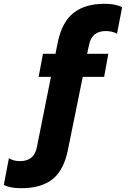

<svg xmlns="http://www.w3.org/2000/svg" viewBox="-130 -764 679 1014"><path d="M-110 213 -83 72Q-57 87 -25 87Q13 87 35.5 68.5Q58 50 65 12L139 -358H74L97 -480H163L175 -540Q197 -647 258 -695.5Q319 -744 422 -744Q480 -744 515 -726L488 -586Q463 -600 428 -600Q354 -600 340 -525L330 -480H442L420 -358H307L229 26Q208 133 148.5 181.5Q89 230 -18 230Q-76 230 -110 213Z"/></svg>

Font: Readiness ExtraBold
Style: Regular
Weight: 800
Designer: Katatrad Team
Foundry: CadsonDemak
Version: Version 1.00;January 16, 2020;FontCreator 12.0.0.2550 64-bit